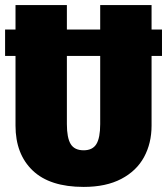

<svg xmlns="http://www.w3.org/2000/svg" viewBox="-20 -716 657 755"><path d="M617 -496H576V-222Q576 -153 546.5 -98.5Q517 -44 457 -12.5Q397 19 309 19Q176 19 108.5 -45.5Q41 -110 41 -222V-496H0V-600H41V-696H243V-600H374V-696H576V-600H617ZM374 -496H243V-228Q243 -174 258 -149.5Q273 -125 309 -125Q344 -125 359 -149.5Q374 -174 374 -228Z"/></svg>

Font: Fira Sans Condensed Black
Style: Regular
Weight: 900
Width: 3
Designer: Carrois Corporate & Edenspiekermann AG
Foundry: Carrois Corporate GbR & Edenspiekermann AG
Version: Version 4.203